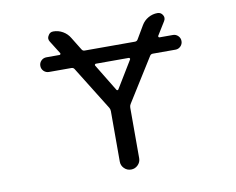

<svg xmlns="http://www.w3.org/2000/svg" viewBox="-79 -859 1159 943"><g transform="rotate(-10 500.0 -388.0)"><path d="M589.8 -553.7Q591.8 -556.6 589.8 -559.6Q587.9 -562.5 585 -562.5H420.9Q418 -562.5 416 -559.6Q414.1 -556.6 416 -553.7L498 -418.9Q500 -416 502.9 -416Q505.9 -416 507.8 -418.9ZM187.5 -562.5Q171.9 -562.5 161.1 -573.2Q150.4 -584 150.4 -599.1Q150.4 -614.3 161.1 -625Q171.9 -635.7 187.5 -635.7H252.9Q255.9 -635.7 257.3 -638.7Q258.8 -641.6 257.8 -643.6L216.8 -709Q211.9 -716.8 211.9 -724.6Q211.9 -732.4 216.8 -739.3Q224.6 -754.9 242.2 -754.9Q267.6 -754.9 289.6 -742.2Q311.5 -729.5 324.2 -708L363.3 -644.5Q368.2 -635.7 377.9 -635.7H628.9Q638.7 -635.7 643.6 -644.5L681.6 -709Q694.3 -730.5 715.8 -742.7Q737.3 -754.9 761.7 -754.9Q779.3 -754.9 788.1 -739.3Q792 -732.4 792 -725.6Q792 -717.8 787.1 -710L746.1 -643.6Q745.1 -641.6 746.6 -638.7Q748 -635.7 751 -635.7H818.4Q833 -635.7 843.8 -625Q854.5 -614.3 854.5 -599.1Q854.5 -584 843.8 -573.2Q833 -562.5 818.4 -562.5H705.1Q695.3 -562.5 690.4 -554.7L554.7 -337.9Q549.8 -330.1 549.8 -320.3V-68.4Q549.8 -48.8 535.6 -34.7Q521.5 -20.5 501.5 -20.5Q481.4 -20.5 467.3 -34.7Q453.1 -48.8 453.1 -68.4V-320.3Q453.1 -330.1 448.2 -337.9L313.5 -554.7Q308.6 -562.5 298.8 -562.5Z"/></g></svg>

Font: Rounded-X Mgen+ 1m regular
Style: Regular
Weight: 400
Designer: [Source Han Sans]
Ryoko NISHIZUKA  (kana & ideographs); Paul D. Hunt (Latin, Greek & Cyrillic); Wenlong ZHANG  (bopomofo
Version: Version 1.059.20150602